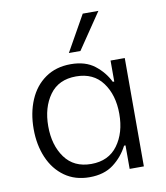

<svg xmlns="http://www.w3.org/2000/svg" viewBox="-86 -841 793 918"><g transform="rotate(-10 310.5 -382.0)"><path d="M51 -267Q51 -345 77.5 -407.5Q104 -470 155.5 -506Q207 -542 279 -542Q350 -542 394.5 -507.5Q439 -473 463 -424H470V-526H539V0H470V-114H463Q437 -63 391.5 -28.5Q346 6 275 6Q205 6 154.5 -30Q104 -66 77.5 -128Q51 -190 51 -267ZM467 -268Q467 -360 422.5 -420Q378 -480 294 -480Q209 -480 165.5 -419.5Q122 -359 122 -268Q122 -176 166 -115.5Q210 -55 294 -55Q378 -55 422.5 -115.5Q467 -176 467 -268ZM280 -596 378 -770H454L336 -596Z"/></g></svg>

Font: Be Vietnam Light
Style: Regular
Weight: 300
Designer: Gabriel Lam
Foundry: TypeRant
Version: Version 4.000